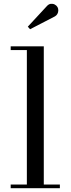

<svg xmlns="http://www.w3.org/2000/svg" viewBox="-20 -995 373 1015"><path d="M211.5 -750V-19.5H296.5V0H36.5V-19.5H122V-730.5H36.5V-750ZM139 -840.5 127 -854 228 -963Q237.5 -973.5 248.8 -974.8Q260 -976 269.5 -971Q279 -966 284 -957.5Q288.5 -949.5 288.2 -939.5Q288 -929.5 283.2 -921.2Q278.5 -913 270.5 -908.5Z"/></svg>

Font: Bodoni Moda 11pt
Style: Regular
Weight: 400
Version: Version 2.004